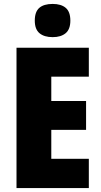

<svg xmlns="http://www.w3.org/2000/svg" viewBox="-20 -957 515 977"><path d="M432 0H64V-714H432V-567H241V-443H418V-296H241V-149H432ZM248 -937Q291 -937 314.5 -917Q338 -897 338 -852Q338 -808 314 -788Q290 -768 248 -768Q205 -768 181 -788Q157 -808 157 -852Q157 -897 180 -917Q203 -937 248 -937Z"/></svg>

Font: Noto Sans Lao Condensed Black
Style: Regular
Weight: 900
Width: 3
Designer: Monotype Design Team
Foundry: Monotype Imaging Inc.
Version: Version 2.003; ttfautohint (v1.8.4.7-5d5b)